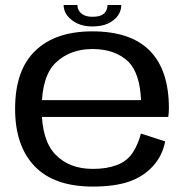

<svg xmlns="http://www.w3.org/2000/svg" viewBox="-20 -718 734 744"><path d="M340 5V-63.5Q248.5 -63.5 195 -119Q141.5 -174 141.5 -296.5Q141.5 -424 197 -476Q252.5 -528 338 -528Q426 -528 477.5 -479Q522 -434 526.5 -330H130V-265H632Q634.5 -280.5 634.5 -298.5Q634.5 -445.5 561 -521Q486.5 -596.5 338 -596.5Q194.5 -596.5 117 -521.5Q38.5 -446.5 38.5 -296.5Q38.5 -152 115 -73Q190.5 5 340 5ZM340 -63.5V5Q423 5 479.5 -14Q535.5 -33.5 572.5 -74Q609.5 -114.5 620 -170L526 -200.5Q515.5 -159 494 -126Q472 -93 432 -78Q392.5 -63.5 340 -63.5ZM338 -615.5Q374.5 -615.5 399.2 -627.2Q424 -639 437 -657.8Q450 -676.5 450 -698.5H396.5Q396.5 -686.5 391.2 -676Q386 -665.5 373.2 -659.2Q360.5 -653 338 -653Q318 -653 305.2 -659.5Q292.5 -666 286.2 -676.2Q280 -686.5 280 -698.5H226.5Q226.5 -676.5 240.5 -657.8Q254.5 -639 279.5 -627.2Q304.5 -615.5 338 -615.5Z"/></svg>

Font: Anybody SemiExpanded
Style: Regular
Weight: 400
Width: 6
Designer: Tyler Finck
Foundry: Etcetera Type Company
Version: Version 1.113;gftools[0.9.25]